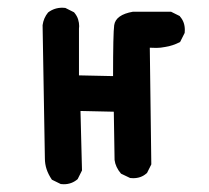

<svg xmlns="http://www.w3.org/2000/svg" viewBox="-20 -455 540 495"><path d="M140.6 -435.1Q143.6 -435.1 148.4 -434.6L170.9 -423.3Q178.7 -414.1 181.4 -405Q184.1 -396 184.1 -387.7Q184.1 -384.8 183.6 -381.3V-260.7L271.5 -258.8Q271.5 -369.1 274.4 -390.1Q278.3 -417 322.8 -424.8H420.9L443.4 -413.6L444.3 -412.1Q456.5 -398.4 456.5 -377.9Q456.5 -375 456.1 -370.1L444.3 -346.7Q425.3 -336.9 406.2 -334Q393.6 -331.5 383.5 -331.5Q373.5 -331.5 366.2 -332L370.1 -31.2L358.9 -8.8L357.4 -7.8Q343.8 4.4 323.2 4.4Q320.3 4.4 315.4 3.9L292 -7.3Q277.8 -23.9 275.4 -42.5L273.4 -167L187.5 -168.9L191.4 -15.6L180.2 6.8Q165 20 144.5 20Q141.6 20 136.7 19.5L113.8 8.3Q104.5 -5.4 100.1 -18.8Q95.7 -32.2 95.7 -46.9L89.8 -390.1Q92.3 -408.7 104 -422.9Q120.1 -435.1 140.6 -435.1Z"/></svg>

Font: Bakudai
Style: Bold
Weight: 700
Version: Version 1.48